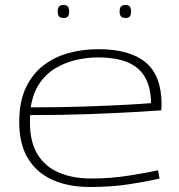

<svg xmlns="http://www.w3.org/2000/svg" viewBox="-20 -739 717 769"><path d="M341 10Q255 10 191.5 -18Q128 -46 92.5 -103.5Q57 -161 57 -250Q57 -330 82.5 -385.5Q108 -441 152 -475.5Q196 -510 253 -526Q310 -542 374 -542Q500 -542 563.5 -489Q627 -436 627 -322Q627 -317 627 -310Q627 -303 626 -297Q597 -295 522 -290.5Q447 -286 338.5 -282Q230 -278 101 -278Q100 -270 100 -262.5Q100 -255 100 -248Q100 -170 130.5 -120.5Q161 -71 216.5 -47.5Q272 -24 345 -24Q422 -24 495.5 -35.5Q569 -47 613 -57L619 -24Q574 -13 500 -1.5Q426 10 341 10ZM103 -309Q223 -309 325 -312.5Q427 -316 496 -320Q565 -324 585 -326Q584 -419 533 -464Q482 -509 372 -509Q331 -509 287.5 -499.5Q244 -490 205 -467.5Q166 -445 139 -406Q112 -367 103 -309ZM483 -667Q469 -667 464 -674Q459 -681 459 -693Q459 -705 464 -712Q469 -719 483 -719Q496 -719 500.5 -712Q505 -705 505 -693Q505 -681 500.5 -674Q496 -667 483 -667ZM235 -667Q221 -667 216 -674Q211 -681 211 -693Q211 -705 216 -712Q221 -719 235 -719Q248 -719 252.5 -712Q257 -705 257 -693Q257 -681 252.5 -674Q248 -667 235 -667Z"/></svg>

Font: Georama Extended ExtraLight
Style: Regular
Weight: 200
Width: 7
Designer: Jean-Baptiste Levee
Foundry: Production Type
Version: Version 1.000